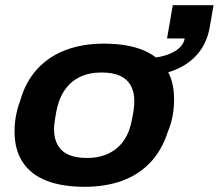

<svg xmlns="http://www.w3.org/2000/svg" viewBox="-20 -707 842 739"><path d="M305 12Q219 12 159 -11.5Q99 -35 67.5 -82.5Q36 -130 36 -201Q36 -232 41.5 -261.5Q47 -291 57 -317Q78 -392 123 -441Q168 -490 233 -514.5Q298 -539 380 -539Q467 -539 527 -515.5Q587 -492 618.5 -444.5Q650 -397 650 -325Q650 -290 644 -259Q638 -228 626 -200Q603 -128 558 -81Q513 -34 449.5 -11Q386 12 305 12ZM314 -99Q363 -99 399.5 -117Q436 -135 458.5 -169Q481 -203 489 -253Q493 -272 494.5 -284Q496 -296 496.5 -304Q497 -312 497 -318Q497 -354 483 -378.5Q469 -403 441.5 -415.5Q414 -428 371 -428Q322 -428 286 -410Q250 -392 227.5 -358Q205 -324 196 -274Q193 -256 191 -243.5Q189 -231 188.5 -223.5Q188 -216 188 -209Q188 -174 202 -149Q216 -124 244 -111.5Q272 -99 314 -99ZM523 -415 535 -483Q600 -483 642.5 -504Q685 -525 691 -559H623L645 -687H802L786 -596Q775 -539 740 -498.5Q705 -458 650 -436.5Q595 -415 523 -415Z"/></svg>

Font: Archivo SemiExpanded
Style: Bold Italic
Weight: 700
Width: 6
Italic angle: -10°
Designer: Hector Gatti
Foundry: Omnibus-Type
Version: Version 2.001